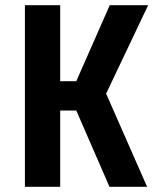

<svg xmlns="http://www.w3.org/2000/svg" viewBox="-20 -720 614 740"><path d="M76 0H212V-294H274L402 0H547L389 -359L551 -700H403L274 -407H212V-700H76Z"/></svg>

Font: Finlandica SemiBold
Style: Regular
Weight: 600
Designer: Niklas Ekholm, Juho Hiilivirta, Jaakko Suomalainen
Foundry: Helsinki Type Studio
Version: Version 2.000;Glyphs 3.2 (3202)